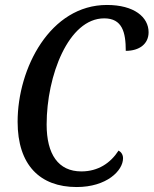

<svg xmlns="http://www.w3.org/2000/svg" viewBox="-20 -744 619 774"><path d="M289 10C410 10 476 -56 476 -106C476 -120 469 -131 458 -137C425 -86 375 -53 308 -53C215 -53 168 -122 168 -242C168 -439 256 -670 400 -670C473 -670 487 -614 487 -539C542 -539 579 -567 579 -614C579 -675 521 -724 411 -724C183 -724 51 -470 51 -253C51 -79 141 10 289 10Z"/></svg>

Font: Noto Serif Condensed Medium
Style: Italic
Weight: 500
Width: 3
Italic angle: -12°
Designer: Monotype Design Team
Foundry: Monotype Imaging Inc.
Version: Version 2.013